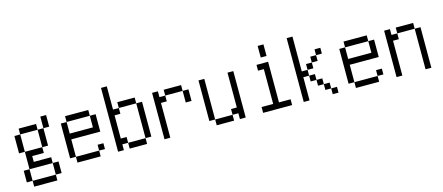

<svg xmlns="http://www.w3.org/2000/svg" viewBox="-53 -1281 4606 1998"><g transform="rotate(-15 2250.0 -282.0)"><path d="M125 62.5V125H375V62.5ZM125 62.5Q125 62.5 125 -62.5H62.5Q62.5 -62.5 62.5 62.5ZM375 62.5H437.5Q437.5 62.5 437.5 -62.5H375Q375 -62.5 375 62.5ZM125 -62.5H375V-125H187.5V-187.5H312.5V-250H125ZM125 -250V-437.5H62.5V-250ZM312.5 -250H375V-437.5H312.5ZM125 -437.5H312.5V-500H125ZM375 -437.5H437.5Q437.5 -437.5 437.5 -562.5H375Q375 -562.5 375 -437.5Z M937.5 -62.5V-125H875V-62.5H625V0H875V-62.5ZM625 -62.5V-250H937.5V-437.5H875Q875 -437.5 875 -312.5H625Q625 -312.5 625 -437.5H562.5Q562.5 -437.5 562.5 -62.5ZM625 -437.5H875V-500H625Z M1125 -62.5H1187.5V0H1375V-62.5H1187.5V-125H1125Q1125 -125 1125 -375H1187.5V-437.5H1125Q1125 -437.5 1125 -687.5H1062.5V0H1125ZM1375 -62.5H1437.5Q1437.5 -62.5 1437.5 -437.5H1375Q1375 -437.5 1375 -62.5ZM1187.5 -437.5H1375V-500H1187.5Z M1562.5 -500Q1562.5 -500 1562.5 0H1625Q1625 0 1625 -375H1687.5V-437.5H1625V-500ZM1875 -437.5Q1875 -437.5 1875 -312.5H1937.5Q1937.5 -312.5 1937.5 -437.5ZM1687.5 -437.5H1875V-500H1687.5Z M2125 -62.5V0H2312.5V-62.5ZM2125 -62.5V-500H2062.5V-62.5ZM2375 -62.5V0H2437.5Q2437.5 0 2437.5 -500H2375Q2375 -500 2375 -125H2312.5V-62.5Z M2937.5 0V-62.5H2812.5V-500H2687.5V-437.5H2750Q2750 -437.5 2750 -62.5H2625V0ZM2750 -687.5Q2750 -687.5 2750 -562.5H2812.5Q2812.5 -562.5 2812.5 -687.5Z M3437.5 0V-62.5H3375V0ZM3375 -437.5V-500H3312.5V-437.5H3250V-375H3187.5V-312.5H3125Q3125 -312.5 3125 -687.5H3062.5V0H3125Q3125 0 3125 -250H3187.5V-187.5H3250V-125H3312.5V-62.5H3375V-125H3312.5V-187.5H3250V-250H3187.5V-312.5H3250V-375H3312.5V-437.5Z M3937.5 -62.5V-125H3875V-62.5H3625V0H3875V-62.5ZM3625 -62.5V-250H3937.5V-437.5H3875Q3875 -437.5 3875 -312.5H3625Q3625 -312.5 3625 -437.5H3562.5Q3562.5 -437.5 3562.5 -62.5ZM3625 -437.5H3875V-500H3625Z M4062.5 -500Q4062.5 -500 4062.5 0H4125Q4125 0 4125 -375H4187.5V-437.5H4125V-500ZM4375 -437.5V0H4437.5V-437.5ZM4187.5 -437.5H4375V-500H4187.5Z"/></g></svg>

Font: CalcUnifontExMono
Style: Regular
Weight: 500
Version: Version 15.0.06